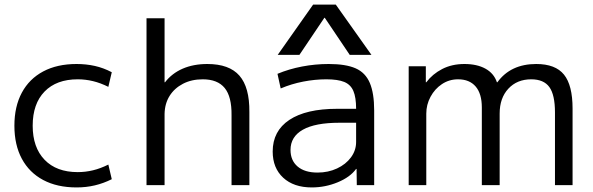

<svg xmlns="http://www.w3.org/2000/svg" viewBox="-20 -810 2593 840"><path d="M315 10Q230 10 169 -22.5Q108 -55 75.5 -115.5Q43 -176 43 -260Q43 -344 75.5 -404.5Q108 -465 169 -497.5Q230 -530 315 -530Q357 -530 395 -521.5Q433 -513 469 -494L454 -430Q420 -447 387 -455Q354 -463 320 -463Q227 -463 175 -409.5Q123 -356 123 -260Q123 -165 175 -111Q227 -57 320 -57Q354 -57 387 -65Q420 -73 454 -90L469 -26Q433 -8 395 1Q357 10 315 10Z M621 0V-730H700V-450H702Q732 -489 779 -509.5Q826 -530 887 -530Q983 -530 1027.5 -479Q1072 -428 1071 -320V0H993V-306Q994 -387 963 -425Q932 -463 867 -463Q818 -463 780.5 -443.5Q743 -424 722 -390.5Q701 -357 700 -312V0Z M1344 10Q1265 10 1219 -32.5Q1173 -75 1173 -147Q1173 -237 1246 -285.5Q1319 -334 1455 -334H1538Q1538 -384 1526 -412Q1514 -440 1486 -451.5Q1458 -463 1408 -463Q1358 -463 1306.5 -453Q1255 -443 1208 -423L1194 -487Q1244 -508 1301.5 -519Q1359 -530 1418 -530Q1493 -530 1536 -511Q1579 -492 1598 -447Q1617 -402 1617 -327V0H1541L1540 -71H1538Q1512 -35 1457.5 -12.5Q1403 10 1344 10ZM1369 -55Q1416 -55 1454.5 -73Q1493 -91 1515.5 -121.5Q1538 -152 1538 -189V-273H1465Q1359 -273 1305 -242.5Q1251 -212 1251 -154Q1251 -108 1282 -81.5Q1313 -55 1369 -55ZM1195 -570 1350 -790H1449L1605 -570H1510L1401 -732H1399L1290 -570Z M1768 0V-520H1843V-450H1845Q1872 -486 1914.5 -508Q1957 -530 2012 -530Q2067 -530 2104 -509.5Q2141 -489 2154 -450H2156Q2185 -490 2227.5 -510Q2270 -530 2326 -530Q2410 -530 2447.5 -483.5Q2485 -437 2485 -335V0H2408V-318Q2408 -395 2383.5 -429Q2359 -463 2304 -463Q2242 -463 2204 -422Q2166 -381 2166 -313V0H2088V-340Q2088 -400 2061 -431.5Q2034 -463 1984 -463Q1945 -463 1913.5 -442Q1882 -421 1863.5 -386.5Q1845 -352 1845 -313V0Z"/></svg>

Font: M PLUS 1
Style: Regular
Weight: 400
Designer: Coji Morishita
Foundry: UNDERFOREST DESIGN
Version: Version 1.001